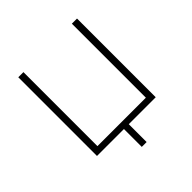

<svg xmlns="http://www.w3.org/2000/svg" viewBox="-173 -650 897 897"><g transform="rotate(-45 275.5 -201.0)"><path d="M259 118V0H81V-520H115V-31H435V-520H469V0H291V118Z"/></g></svg>

Font: Raleway ExtraLight
Style: Regular
Weight: 200
Designer: Matt McInerney, Pablo Impallari, Rodrigo Fuenzalida
Foundry: Matt McInerney, Pablo Impallari, Rodrigo Fuenzalida
Version: Version 4.026